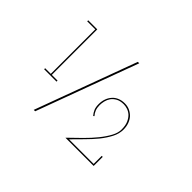

<svg xmlns="http://www.w3.org/2000/svg" viewBox="-138 -1031 1346 1346"><g transform="rotate(45 534.5 -358.0)"><path d="M268 -234V-244H211V-695H121V-685H201V-244H145V-234ZM870 0V-90H860V-10H616Q653 -48 692 -87Q731 -126 764 -166Q796 -206 817 -246.5Q838 -287 838 -328Q838 -358 829 -383Q820 -408 804 -426Q787 -444 764.5 -454.5Q742 -465 714 -465Q684 -465 660 -454.5Q636 -444 621 -426Q605 -408 596.5 -384Q588 -360 588 -331Q588 -302 596.5 -282Q605 -262 620 -245L627 -251Q613 -266 605.5 -286Q598 -306 598 -331Q598 -350 603 -371.5Q608 -393 621 -412Q634 -430 656.5 -442.5Q679 -455 714 -455Q732 -455 751.5 -448.5Q771 -442 788 -427Q805 -411 816.5 -385Q828 -359 828 -319Q828 -286 808 -248.5Q788 -211 755 -170Q722 -129 679 -86.5Q636 -44 590 0ZM309 19Q379 -171 448 -358Q517 -545 587 -735H573Q503 -545 434 -358Q365 -171 295 19Z"/></g></svg>

Font: Josefin Slab Thin Thin
Style: Regular
Weight: 250
Version: Version 2.000